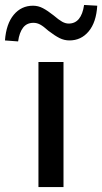

<svg xmlns="http://www.w3.org/2000/svg" viewBox="-81 -754 412 774"><path d="M74 0V-504H175V0ZM-8 -587 -61 -591Q-56 -658 -25.5 -694.5Q5 -731 52 -731Q73 -731 92 -721Q111 -711 135 -692Q156 -674 169.5 -666.5Q183 -659 196 -659Q247 -659 258 -734L311 -731Q307 -664 276.5 -627.5Q246 -591 199 -591Q178 -591 159 -600.5Q140 -610 114 -630Q94 -648 81 -655Q68 -662 54 -662Q27 -662 12 -642.5Q-3 -623 -8 -587Z"/></svg>

Font: Mulish ExtraLight SemiBold
Style: Regular
Weight: 600
Version: Version 3.603